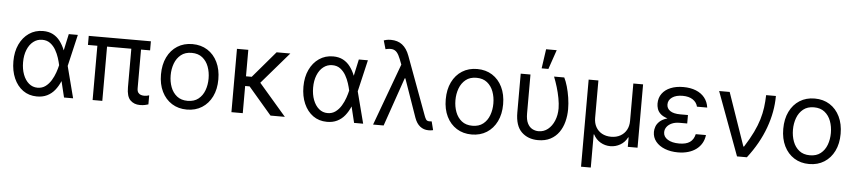

<svg xmlns="http://www.w3.org/2000/svg" viewBox="-51 -1108 7327 1647"><g transform="rotate(5 3613.0 -284.0)"><path d="M276.9 11.2Q208.5 10.7 158 -25.6Q107.4 -62 79.3 -126Q51.3 -189.9 51.3 -272.9Q51.3 -355 80.8 -418Q110.4 -481 162.6 -516.8Q214.8 -552.7 282.7 -552.7Q332.5 -552.7 368.7 -533.7Q404.8 -514.6 430.2 -481Q455.6 -447.3 473.1 -403.3H505.9L518.6 -273.9L589.4 0H511.2L444.8 -273.9Q439.5 -299.8 428.5 -334.5Q417.5 -369.1 398.9 -401.6Q380.4 -434.1 351.8 -455.6Q323.2 -477.1 282.7 -477.1Q239.3 -477.1 205.8 -450.9Q172.4 -424.8 153.6 -378.2Q134.8 -331.5 134.8 -271.5Q134.8 -212.4 152.6 -165.3Q170.4 -118.2 202.4 -91.1Q234.4 -64 276.9 -64Q316.4 -64 345.5 -85.7Q374.5 -107.4 394.5 -140.6Q414.6 -173.8 426.8 -209.2Q439 -244.6 444.8 -271.5L504.4 -545.4H582.5L518.6 -271.5L505.9 -137.7H477.1Q458.5 -93.8 431.2 -59.8Q403.8 -25.9 365.5 -7.1Q327.1 11.7 276.9 11.2Z M1211.4 -545.4V-467.3H676.3V-545.4ZM840.8 -545.4V0H757.3V-545.4ZM1049.8 -545.4H1133.3V-134.8Q1133.3 -109.4 1142.8 -96.7Q1152.3 -84 1166.3 -79.6Q1180.2 -75.2 1194.8 -75.2Q1206.5 -75.2 1218.8 -77.6Q1231 -80.1 1237.3 -82.5V-4.4Q1226.6 -1 1208.5 3.2Q1190.4 7.3 1164.6 7.3Q1114.3 7.3 1082 -24.4Q1049.8 -56.2 1049.8 -134.8Z M1569.3 11.2Q1495.6 11.2 1439.9 -23.9Q1384.3 -59.1 1353.3 -122.3Q1322.3 -185.5 1322.3 -270Q1322.3 -355.5 1353.3 -418.9Q1384.3 -482.4 1439.9 -517.6Q1495.6 -552.7 1569.3 -552.7Q1643.1 -552.7 1698.7 -517.6Q1754.4 -482.4 1785.4 -418.7Q1816.4 -355 1816.4 -270Q1816.4 -185.5 1785.4 -122.3Q1754.4 -59.1 1698.7 -23.9Q1643.1 11.2 1569.3 11.2ZM1569.3 -64Q1625.5 -64 1661.6 -92.8Q1697.8 -121.6 1715.1 -168.5Q1732.4 -215.3 1732.4 -270Q1732.4 -324.7 1715.1 -371.8Q1697.8 -418.9 1661.6 -448Q1625.5 -477.1 1569.3 -477.1Q1513.2 -477.1 1477.1 -448Q1440.9 -418.9 1423.3 -371.8Q1405.8 -324.7 1405.8 -270Q1405.8 -215.3 1423.3 -168.5Q1440.9 -121.6 1477.1 -92.8Q1513.2 -64 1569.3 -64Z M2050.3 -545.4V0H1952.6V-545.4ZM2412.1 -545.4 2143.6 -233.9H2017.6L2002 -317.4H2099.6L2293.9 -545.4ZM2289.1 0 2085.9 -237.3 2148.4 -306.6 2412.6 0Z M2774.4 11.2Q2706.1 10.7 2655.5 -25.6Q2605 -62 2576.9 -126Q2548.8 -189.9 2548.8 -272.9Q2548.8 -355 2578.4 -418Q2607.9 -481 2660.2 -516.8Q2712.4 -552.7 2780.3 -552.7Q2830.1 -552.7 2866.2 -533.7Q2902.3 -514.6 2927.7 -481Q2953.1 -447.3 2970.7 -403.3H3003.4L3016.1 -273.9L3086.9 0H3008.8L2942.4 -273.9Q2937 -299.8 2926 -334.5Q2915 -369.1 2896.5 -401.6Q2877.9 -434.1 2849.4 -455.6Q2820.8 -477.1 2780.3 -477.1Q2736.8 -477.1 2703.4 -450.9Q2669.9 -424.8 2651.1 -378.2Q2632.3 -331.5 2632.3 -271.5Q2632.3 -212.4 2650.1 -165.3Q2668 -118.2 2700 -91.1Q2731.9 -64 2774.4 -64Q2814 -64 2843 -85.7Q2872.1 -107.4 2892.1 -140.6Q2912.1 -173.8 2924.3 -209.2Q2936.5 -244.6 2942.4 -271.5L3002 -545.4H3080.1L3016.1 -271.5L3003.4 -137.7H2974.6Q2956.1 -93.8 2928.7 -59.8Q2901.4 -25.9 2863 -7.1Q2824.7 11.7 2774.4 11.2Z M3649.4 7.3Q3608.4 7.3 3577.4 -16.8Q3546.4 -41 3528.8 -90.8L3397.9 -464.4L3372.6 -523.9L3351.1 -579.6Q3336.4 -617.2 3320.1 -636Q3303.7 -654.8 3280.3 -658.4Q3256.8 -662.1 3222.2 -653.3L3200.7 -727.1Q3207 -730 3223.6 -733.6Q3240.2 -737.3 3261.7 -737.3Q3320.3 -737.3 3359.9 -706.8Q3399.4 -676.3 3422.4 -613.8L3608.4 -110.8Q3613.3 -97.2 3621.6 -83.5Q3629.9 -69.8 3650.9 -69.8Q3655.3 -69.8 3661.4 -70.3Q3667.5 -70.8 3670.9 -70.8L3689.5 2.9Q3679.2 5.4 3668.9 6.6Q3658.7 7.8 3649.4 7.3ZM3172.4 0 3385.3 -578.1 3419.4 -418.9H3408.2L3263.2 0Z M4021.5 11.2Q3947.8 11.2 3892.1 -23.9Q3836.4 -59.1 3805.4 -122.3Q3774.4 -185.5 3774.4 -270Q3774.4 -355.5 3805.4 -418.9Q3836.4 -482.4 3892.1 -517.6Q3947.8 -552.7 4021.5 -552.7Q4095.2 -552.7 4150.9 -517.6Q4206.5 -482.4 4237.5 -418.7Q4268.6 -355 4268.6 -270Q4268.6 -185.5 4237.5 -122.3Q4206.5 -59.1 4150.9 -23.9Q4095.2 11.2 4021.5 11.2ZM4021.5 -64Q4077.6 -64 4113.8 -92.8Q4149.9 -121.6 4167.2 -168.5Q4184.6 -215.3 4184.6 -270Q4184.6 -324.7 4167.2 -371.8Q4149.9 -418.9 4113.8 -448Q4077.6 -477.1 4021.5 -477.1Q3965.3 -477.1 3929.2 -448Q3893.1 -418.9 3875.5 -371.8Q3857.9 -324.7 3857.9 -270Q3857.9 -215.3 3875.5 -168.5Q3893.1 -121.6 3929.2 -92.8Q3965.3 -64 4021.5 -64Z M4396 -545.4H4480V-210.4Q4480 -157.2 4495.6 -125.7Q4511.2 -94.2 4536.6 -80.6Q4562 -66.9 4590.8 -66.9Q4636.2 -66.9 4671.1 -95Q4706.1 -123 4725.8 -170.7Q4745.6 -218.3 4745.6 -276.9Q4745.1 -317.4 4736.3 -364.3Q4727.5 -411.1 4713.4 -458Q4699.2 -504.9 4683.1 -545.4H4771Q4786.1 -515.6 4799.1 -470.9Q4812 -426.3 4819.8 -375.5Q4827.6 -324.7 4827.6 -276.9Q4827.6 -221.2 4814.2 -169.4Q4800.8 -117.7 4772.5 -77.4Q4744.1 -37.1 4699.7 -13.7Q4655.3 9.8 4593.3 9.8Q4505.9 9.8 4450.9 -43.5Q4396 -96.7 4396 -211.4ZM4570.8 -606.4 4594.7 -772.9H4686L4628.9 -606.4Z M4981 204.6V-545.4H5064.9V-223.1Q5064.9 -178.7 5083.5 -145Q5102.1 -111.3 5136 -92.5Q5169.9 -73.7 5215.3 -73.7Q5260.7 -73.7 5294.7 -92.8Q5328.6 -111.8 5347.2 -145.5Q5365.7 -179.2 5365.7 -223.1V-545.4H5449.7V0H5365.7V-81.1H5361.8Q5339.8 -38.1 5300.3 -15.4Q5260.7 7.3 5215.3 7.3Q5169.9 7.3 5130.6 -15.4Q5091.3 -38.1 5068.8 -81.1H5064.9V204.6Z M5782.2 -284.2H5856V-244.1H5790.5Q5752 -244.1 5724.1 -231.7Q5696.3 -219.2 5680.9 -198.5Q5665.5 -177.7 5665.5 -151.9Q5665.5 -113.3 5702.9 -90.1Q5740.2 -66.9 5801.8 -66.9Q5861.3 -66.9 5893.8 -89.6Q5926.3 -112.3 5937 -159.2H6024.9Q6020.5 -120.6 6002.7 -89.4Q5984.9 -58.1 5955.3 -35.9Q5925.8 -13.7 5886 -2Q5846.2 9.8 5797.9 9.8Q5734.9 9.8 5684.8 -9.8Q5634.8 -29.3 5606.2 -64.9Q5577.6 -100.6 5577.6 -147.9Q5577.6 -169.4 5585.9 -193.1Q5594.2 -216.8 5616 -237.5Q5637.7 -258.3 5678.2 -271.2Q5718.8 -284.2 5782.2 -284.2ZM5856 -261.2H5782.2Q5720.2 -261.2 5681.6 -273.4Q5643.1 -285.6 5622.6 -304.9Q5602.1 -324.2 5594.7 -347.4Q5587.4 -370.6 5587.4 -392.1Q5587.4 -442.4 5613.8 -478.3Q5640.1 -514.2 5687 -533.4Q5733.9 -552.7 5796.4 -552.7Q5858.4 -552.7 5905 -533.9Q5951.7 -515.1 5980 -479.7Q6008.3 -444.3 6015.1 -395H5926.8Q5918 -432.1 5884.5 -454.6Q5851.1 -477.1 5796.4 -477.1Q5740.2 -477.1 5706.5 -453.6Q5672.9 -430.2 5672.9 -392.1Q5672.9 -357.9 5702.1 -337.4Q5731.4 -316.9 5790.5 -316.9H5856Z M6306.2 0 6104.5 -545.4H6195.3L6353 -89.4H6358.9Q6404.8 -161.6 6433.6 -221.4Q6462.4 -281.2 6478.3 -334.2Q6494.1 -387.2 6501 -438.5Q6507.8 -489.7 6509.3 -545.4H6593.3Q6593.3 -409.2 6542.7 -270Q6492.2 -130.9 6391.1 0Z M6927.7 11.2Q6854 11.2 6798.3 -23.9Q6742.7 -59.1 6711.7 -122.3Q6680.7 -185.5 6680.7 -270Q6680.7 -355.5 6711.7 -418.9Q6742.7 -482.4 6798.3 -517.6Q6854 -552.7 6927.7 -552.7Q7001.5 -552.7 7057.1 -517.6Q7112.8 -482.4 7143.8 -418.7Q7174.8 -355 7174.8 -270Q7174.8 -185.5 7143.8 -122.3Q7112.8 -59.1 7057.1 -23.9Q7001.5 11.2 6927.7 11.2ZM6927.7 -64Q6983.9 -64 7020 -92.8Q7056.2 -121.6 7073.5 -168.5Q7090.8 -215.3 7090.8 -270Q7090.8 -324.7 7073.5 -371.8Q7056.2 -418.9 7020 -448Q6983.9 -477.1 6927.7 -477.1Q6871.6 -477.1 6835.4 -448Q6799.3 -418.9 6781.7 -371.8Q6764.2 -324.7 6764.2 -270Q6764.2 -215.3 6781.7 -168.5Q6799.3 -121.6 6835.4 -92.8Q6871.6 -64 6927.7 -64Z"/></g></svg>

Font: Sahel VF Regular
Style: Regular
Weight: 400
Foundry: Saber Rastikerdar (saber.rastikerdar@gmail.com)
Version: Version 3.4.0